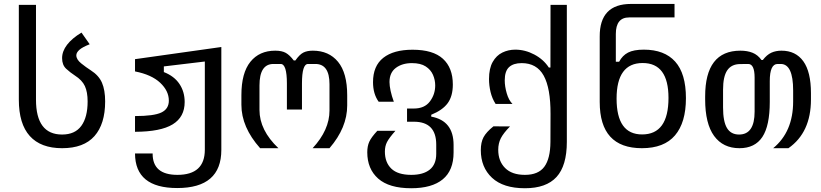

<svg xmlns="http://www.w3.org/2000/svg" viewBox="-20 -768 4254 995"><path d="M301.8 0Q191.4 0 134.5 -63Q77.6 -126 77.6 -251.5V-742.7H166.5V-251.5Q166.5 -70.8 301.8 -70.8Q368.7 -70.8 401.4 -115.7Q434.1 -160.6 434.1 -242.2Q434.1 -291 419.9 -321.8Q405.8 -352.5 368.2 -376.5Q344.2 -392.1 323 -411.6Q301.8 -431.2 301.8 -466.8Q301.8 -502.4 327.6 -536.1Q353.5 -569.8 402.3 -599.1L444.8 -538.6Q407.2 -523.9 391.4 -509.8Q375.5 -495.6 375.5 -481.4Q375.5 -460 400.6 -439.7Q425.8 -419.4 450.2 -403.8Q492.2 -377 508.5 -339.1Q524.9 -301.3 524.9 -242.2Q524.9 -125.5 469.5 -62.7Q414.1 0 301.8 0Z M898.4 206.5Q680.2 206.5 679.7 27.3H771Q770 138.2 899.4 138.2Q1041.5 138.2 1041.5 7.8V-449.2L829.1 -423.8V-394.5Q882.8 -373.5 909.9 -333Q937 -292.5 937 -239.3Q937 -161.6 874.8 -123.5Q812.5 -85.4 679.7 -85V-166.5Q777.8 -166.5 816.4 -185.1Q855 -203.6 855 -246.6Q855 -296.9 810.1 -339.1Q765.1 -381.3 679.7 -397.9V-461.4L1127 -524.4V8.8Q1127 206.5 898.4 206.5Z M1328.1 0Q1231 -108.9 1231 -225.1V-274.9Q1231 -390.1 1277.6 -447.8Q1324.2 -505.4 1406.2 -505.4Q1440.9 -505.4 1461.2 -493.9Q1481.4 -482.4 1502.4 -454.6H1510.7Q1532.2 -485.4 1551.8 -495.4Q1571.3 -505.4 1601.1 -505.4Q1684.1 -505.4 1731.7 -447.8Q1779.3 -390.1 1779.3 -273.9V-221.7Q1779.3 -106.4 1687.5 0H1600.1Q1687.5 -94.7 1687.5 -194.8V-332Q1687.5 -437.5 1612.8 -436.5H1576.2Q1544.9 -436.5 1544.9 -335.4V-200.2H1466.8V-335.4Q1466.8 -436.5 1434.6 -436.5H1397Q1324.7 -436.5 1324.7 -325.2V-198.2Q1324.7 -93.3 1422.9 0Z M2110.8 207.5Q1996.6 207.5 1939.9 157.5Q1883.3 107.4 1883.3 21Q1883.3 -10.3 1893.6 -33.2Q1903.8 -56.2 1935.5 -90.3H2029.3Q1996.1 -52.7 1985.4 -31.5Q1974.6 -10.3 1974.6 17.6Q1974.6 73.7 2008.1 106Q2041.5 138.2 2111.3 138.2Q2173.3 138.2 2207 111.1Q2240.7 84 2240.7 29.3V-18.6Q2240.7 -137.2 2125 -137.2H2089.4V-205.6H2125Q2180.2 -205.6 2207.8 -242.2Q2235.4 -278.8 2235.4 -325.2Q2235.4 -353.5 2223.9 -380.1Q2212.4 -406.7 2186 -423.8Q2159.7 -440.9 2114.7 -440.9Q2064.5 -440.9 2031.5 -416.3Q1998.5 -391.6 1998.5 -342.8Q1998.5 -323.7 2004.2 -297.4Q2009.8 -271 2021 -240.7H1942.4Q1913.1 -281.2 1913.1 -342.3Q1913.1 -426.3 1966.3 -468.3Q2019.5 -510.3 2118.2 -510.3Q2224.1 -510.3 2275.4 -463.4Q2326.7 -416.5 2326.7 -330.1Q2326.7 -270 2300.3 -233.6Q2273.9 -197.3 2214.8 -173.3V-163.6Q2330.6 -142.6 2330.6 -16.6V22Q2330.6 115.2 2274.4 161.4Q2218.3 207.5 2110.8 207.5Z M2700.2 207.5Q2587.9 207.5 2529.8 153.3Q2471.7 99.1 2471.7 9.8Q2471.7 -30.3 2485.8 -56.9Q2500 -83.5 2537.1 -113.3L2623 -112.8Q2588.9 -78.1 2575.4 -51.5Q2562 -24.9 2562 8.3Q2562 66.9 2597.4 102.5Q2632.8 138.2 2700.2 138.2Q2770 138.2 2801 95.9Q2832 53.7 2832.5 -32.7L2833 -177.2Q2833.5 -311 2797.6 -376Q2761.7 -440.9 2683.6 -440.9Q2640.6 -440.9 2618.2 -420.2Q2595.7 -399.4 2595.7 -351.6Q2595.7 -320.3 2606 -284.7Q2616.2 -249 2635.7 -229.5H2548.3Q2530.3 -257.3 2522.2 -291.3Q2514.2 -325.2 2514.2 -358.4Q2514.2 -413.1 2533.2 -446.8Q2552.2 -480.5 2583.3 -495.6Q2614.3 -510.7 2650.4 -510.7Q2701.2 -510.7 2749 -485.4Q2796.9 -460 2824.2 -418H2832.5L2833 -742.7H2917.5V-32.7Q2917.5 90.8 2864 149.2Q2810.5 207.5 2700.2 207.5Z M3306.6 0Q3087.9 0 3087.9 -239.3V-578.1Q3086.9 -747.6 3250 -747.6H3475.6V-677.7H3240.2Q3171.4 -677.7 3171.4 -591.8V-448.2H3188.5Q3205.6 -480.5 3234.9 -495.6Q3264.2 -510.7 3316.4 -510.7Q3423.3 -510.7 3479 -448.7Q3534.7 -386.7 3534.7 -259.3Q3534.7 -132.8 3478 -66.4Q3421.4 0 3306.6 0ZM3307.6 -71.3Q3444.3 -71.3 3444.3 -260.7Q3444.3 -441.4 3310.5 -441.4Q3175.3 -441.4 3175.3 -256.8Q3175.3 -71.3 3307.6 -71.3Z M3812 0Q3727.1 0 3680.7 -63.5Q3634.3 -127 3634.3 -253.4V-268.1Q3634.3 -505.4 3816.9 -505.4Q3853 -505.4 3879.9 -494.6Q3906.7 -483.9 3926.3 -457H3933.1Q3954.1 -484.4 3977.3 -494.9Q4000.5 -505.4 4029.8 -505.4Q4103.5 -505.4 4143.1 -450.4Q4182.6 -395.5 4182.6 -285.2V-252.4Q4182.6 -81.5 4065.9 0H3986.8Q4090.3 -85 4090.3 -242.2V-299.3Q4090.3 -436.5 4025.9 -436.5H4009.8Q3969.2 -436.5 3969.2 -347.7V-240.2Q3969.2 -116.2 3930.7 -58.1Q3892.1 0 3812 0ZM3810.1 -70.8Q3890.6 -70.8 3890.6 -189.5V-365.7Q3890.6 -436.5 3857.4 -436.5L3814.9 -436Q3770.5 -435.5 3748.8 -403.6Q3727.1 -371.6 3727.1 -303.2V-210.9Q3727.1 -138.7 3747.3 -104.7Q3767.6 -70.8 3810.1 -70.8Z"/></svg>

Font: Vazir Code Hack
Style: Code-Hack
Weight: 400
Foundry: DejaVu fonts team - Redesigned by Saber Rastikerdar
Version: Version 1.1.2